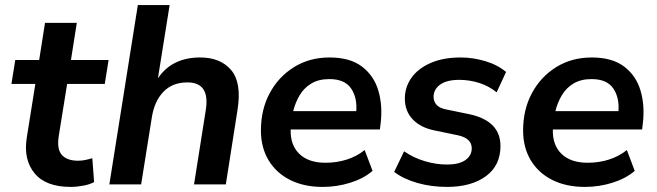

<svg xmlns="http://www.w3.org/2000/svg" viewBox="-20 -725 2583 755"><path d="M258 10Q160 10 116 -43.5Q72 -97 85 -182L119 -395H25L40 -489H134L157 -635H282L259 -489H407L392 -395H244L211 -190Q203 -138 223.5 -115.5Q244 -93 287 -93Q302 -93 316 -96Q330 -99 343 -103L350 -9Q334 0 308 5Q282 10 258 10Z M410 0 522 -705H647L601 -417Q656 -499 767 -499Q847 -499 889 -449.5Q931 -400 914 -293L868 0H743L789 -291Q807 -401 717 -401Q658 -401 622.5 -364Q587 -327 577 -263L535 0Z M1249 10Q1175 10 1120.5 -17.5Q1066 -45 1036 -95Q1006 -145 1006 -212Q1006 -294 1040.5 -358.5Q1075 -423 1136 -461Q1197 -499 1276 -499Q1356 -499 1403 -463.5Q1450 -428 1467.5 -369.5Q1485 -311 1477 -242L1474 -216H1123Q1121 -155 1157 -120Q1193 -85 1260 -85Q1304 -85 1343.5 -97.5Q1383 -110 1414 -135L1445 -53Q1410 -23 1357.5 -6.5Q1305 10 1249 10ZM1275 -414Q1233 -414 1204 -396.5Q1175 -379 1158 -350Q1141 -321 1133 -288H1381Q1385 -342 1360 -378Q1335 -414 1275 -414Z M1738 10Q1676 10 1621.5 -5.5Q1567 -21 1530 -49L1569 -130Q1605 -105 1649.5 -91.5Q1694 -78 1738 -78Q1785 -78 1810 -95.5Q1835 -113 1835 -142Q1835 -181 1781 -193L1689 -212Q1634 -223 1603 -255.5Q1572 -288 1572 -337Q1572 -382 1597.5 -418.5Q1623 -455 1672.5 -477Q1722 -499 1792 -499Q1840 -499 1888.5 -484.5Q1937 -470 1970 -442L1933 -362Q1902 -387 1864 -399Q1826 -411 1786 -411Q1737 -411 1711 -392.5Q1685 -374 1685 -344Q1685 -326 1696.5 -313Q1708 -300 1733 -295L1825 -276Q1948 -250 1948 -151Q1948 -74 1890.5 -32Q1833 10 1738 10Z M2280 10Q2206 10 2151.5 -17.5Q2097 -45 2067 -95Q2037 -145 2037 -212Q2037 -294 2071.5 -358.5Q2106 -423 2167 -461Q2228 -499 2307 -499Q2387 -499 2434 -463.5Q2481 -428 2498.5 -369.5Q2516 -311 2508 -242L2505 -216H2154Q2152 -155 2188 -120Q2224 -85 2291 -85Q2335 -85 2374.5 -97.5Q2414 -110 2445 -135L2476 -53Q2441 -23 2388.5 -6.5Q2336 10 2280 10ZM2306 -414Q2264 -414 2235 -396.5Q2206 -379 2189 -350Q2172 -321 2164 -288H2412Q2416 -342 2391 -378Q2366 -414 2306 -414Z"/></svg>

Font: Nunito Sans
Style: Bold Italic
Weight: 700
Italic angle: -9°
Designer: Vernon Adams
Foundry: Vernon Adams
Version: Version 3.006; ttfautohint (v1.8.3)